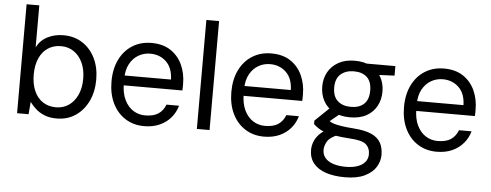

<svg xmlns="http://www.w3.org/2000/svg" viewBox="-57 -876 3235 1264"><g transform="rotate(5 1560.5 -244.0)"><path d="M333 12Q285 12 250.5 -2.5Q216 -17 192.5 -39Q169 -61 154 -82L147 0H71V-720H155V-443Q179 -490 226 -514Q273 -538 331 -538Q403 -538 457 -503Q511 -468 541 -406.5Q571 -345 571 -265Q571 -186 541 -123Q511 -60 457.5 -24Q404 12 333 12ZM322 -61Q369 -61 405.5 -85.5Q442 -110 463.5 -155.5Q485 -201 485 -263Q485 -325 463.5 -370.5Q442 -416 405.5 -440.5Q369 -465 322 -465Q272 -465 235 -440.5Q198 -416 178 -370.5Q158 -325 158 -263Q158 -201 178 -155.5Q198 -110 235 -85.5Q272 -61 322 -61Z M911 12Q841 12 787 -22Q733 -56 702.5 -118Q672 -180 672 -263Q672 -346 702.5 -408Q733 -470 787.5 -504Q842 -538 913 -538Q989 -538 1040 -504Q1091 -470 1117 -413Q1143 -356 1143 -288Q1143 -278 1143 -268Q1143 -258 1142 -244H735V-309H1061Q1059 -386 1016.5 -426.5Q974 -467 911 -467Q869 -467 833.5 -446.5Q798 -426 776 -386Q754 -346 754 -286V-258Q754 -192 776 -147.5Q798 -103 833.5 -81Q869 -59 911 -59Q967 -59 999 -80.5Q1031 -102 1046 -142H1129Q1117 -98 1087.5 -63Q1058 -28 1013.5 -8Q969 12 911 12Z M1259 0V-720H1343V0Z M1703 12Q1633 12 1579 -22Q1525 -56 1494.5 -118Q1464 -180 1464 -263Q1464 -346 1494.5 -408Q1525 -470 1579.5 -504Q1634 -538 1705 -538Q1781 -538 1832 -504Q1883 -470 1909 -413Q1935 -356 1935 -288Q1935 -278 1935 -268Q1935 -258 1934 -244H1527V-309H1853Q1851 -386 1808.5 -426.5Q1766 -467 1703 -467Q1661 -467 1625.5 -446.5Q1590 -426 1568 -386Q1546 -346 1546 -286V-258Q1546 -192 1568 -147.5Q1590 -103 1625.5 -81Q1661 -59 1703 -59Q1759 -59 1791 -80.5Q1823 -102 1838 -142H1921Q1909 -98 1879.5 -63Q1850 -28 1805.5 -8Q1761 12 1703 12Z M2257 232Q2186 232 2132.5 214.5Q2079 197 2049.5 161Q2020 125 2020 72Q2020 47 2029.5 20Q2039 -7 2062.5 -32Q2086 -57 2129 -77L2193 -43Q2136 -21 2119 8Q2102 37 2102 64Q2102 97 2121.5 119Q2141 141 2176 152Q2211 163 2257 163Q2302 163 2334.5 151.5Q2367 140 2384.5 118.5Q2402 97 2402 68Q2402 26 2375 2.5Q2348 -21 2270 -25Q2209 -29 2168 -36Q2127 -43 2100.5 -52.5Q2074 -62 2056.5 -74Q2039 -86 2025 -99V-122L2124 -217L2203 -191L2095 -102L2108 -140Q2119 -132 2129 -125Q2139 -118 2156.5 -112.5Q2174 -107 2205.5 -102Q2237 -97 2289 -93Q2361 -88 2404 -69Q2447 -50 2466 -16.5Q2485 17 2485 65Q2485 107 2461.5 145Q2438 183 2387.5 207.5Q2337 232 2257 232ZM2256 -164Q2192 -164 2147.5 -188.5Q2103 -213 2080 -255.5Q2057 -298 2057 -351Q2057 -404 2080.5 -446Q2104 -488 2148.5 -513Q2193 -538 2256 -538Q2321 -538 2365 -513Q2409 -488 2432 -446Q2455 -404 2455 -351Q2455 -298 2432 -255.5Q2409 -213 2365 -188.5Q2321 -164 2256 -164ZM2256 -233Q2312 -233 2343 -262.5Q2374 -292 2374 -351Q2374 -410 2343 -439Q2312 -468 2256 -468Q2203 -468 2169.5 -439Q2136 -410 2136 -351Q2136 -292 2168.5 -262.5Q2201 -233 2256 -233ZM2344 -455 2319 -526H2525V-463Z M2844 12Q2774 12 2720 -22Q2666 -56 2635.5 -118Q2605 -180 2605 -263Q2605 -346 2635.5 -408Q2666 -470 2720.5 -504Q2775 -538 2846 -538Q2922 -538 2973 -504Q3024 -470 3050 -413Q3076 -356 3076 -288Q3076 -278 3076 -268Q3076 -258 3075 -244H2668V-309H2994Q2992 -386 2949.5 -426.5Q2907 -467 2844 -467Q2802 -467 2766.5 -446.5Q2731 -426 2709 -386Q2687 -346 2687 -286V-258Q2687 -192 2709 -147.5Q2731 -103 2766.5 -81Q2802 -59 2844 -59Q2900 -59 2932 -80.5Q2964 -102 2979 -142H3062Q3050 -98 3020.5 -63Q2991 -28 2946.5 -8Q2902 12 2844 12Z"/></g></svg>

Font: DM Sans 9pt
Style: Regular
Weight: 400
Designer: Colophon Foundry, Jonny Pinhorn
Foundry: Colophon Foundry
Version: Version 4.004;gftools[0.9.30]